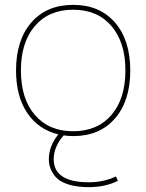

<svg xmlns="http://www.w3.org/2000/svg" viewBox="-20 -550 602 790"><path d="M46 -260Q46 -385 109 -457.5Q172 -530 281 -530Q390 -530 453 -457.5Q516 -385 516 -260Q516 -135 453 -62.5Q390 10 281 10Q260 10 242 7Q201 54 201 105Q201 200 346 200Q406 200 457 176L465 194Q413 220 346 220Q295 220 260 208.5Q225 197 209 178Q193 159 187 141.5Q181 124 181 105Q181 51 220 3Q138 -17 92 -85.5Q46 -154 46 -260ZM123.5 -77Q181 -10 281 -10Q381 -10 438.5 -77Q496 -144 496 -260Q496 -376 438.5 -443Q381 -510 281 -510Q181 -510 123.5 -443Q66 -376 66 -260Q66 -144 123.5 -77Z"/></svg>

Font: M PLUS 1p Thin
Style: Regular
Weight: 250
Version: Version 1.062